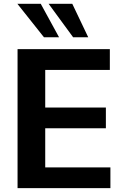

<svg xmlns="http://www.w3.org/2000/svg" viewBox="-20 -973 644 993"><path d="M548.1 -718.8V-611.3H213.9V-417H527.6V-309.6H213.9V-107.4H551V0H70.8V-718.8ZM231.4 -953.4H353.8L436.3 -780.3H358.2ZM69.8 -953.4H190.7L285.4 -780.3H207.3Z"/></svg>

Font: Min Sans VF VF
Style: Regular
Weight: 400
Designer: Jinseong-Kim, NotoSansCJK, Nunito
Foundry: Jinseong-Kim
Version: Version 1.420;Glyphs 3.1.2 (3151)